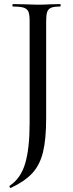

<svg xmlns="http://www.w3.org/2000/svg" viewBox="-20 -645 355 940"><path d="M33 275H32Q29 275 27 270.5Q25 266 28 264Q82 228 103.5 154.5Q125 81 125 -40V-544Q125 -574 119 -588Q113 -602 96 -607.5Q79 -613 43 -613Q41 -613 41 -619Q41 -625 43 -625L97 -624Q141 -622 164 -622Q191 -622 231 -624L275 -625Q277 -625 277 -619Q277 -613 275 -613Q244 -613 230 -607Q216 -601 211 -586.5Q206 -572 206 -542V-67Q206 37 190.5 100Q175 163 138 203Q101 243 33 275Z"/></svg>

Font: Cormorant Infant Medium
Style: Regular
Weight: 500
Designer: Christian Thalmann (Catharsis Fonts)
Version: Version 3.000